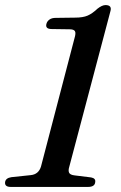

<svg xmlns="http://www.w3.org/2000/svg" viewBox="-23 -737 478 757"><path d="M181 -622.5Q153.5 -622.5 160.5 -644.5Q163.5 -654 172.5 -660.2Q181.5 -666.5 196.5 -666.5L273 -667.5Q304 -667.5 322.5 -675.5Q341 -683.5 361 -702.5Q379.5 -717 393 -717Q420 -717 412 -691.5L250 -79Q245.5 -64.5 249.5 -56Q253.5 -47.5 271 -45.5L336 -37.5Q354.5 -34 352.5 -20Q351.5 0 324 0H19.5Q-5 0 -3 -18.5Q-1 -35 22 -38.5L98 -46.5Q129 -49.5 138.5 -80L270.5 -585.5Q277 -606.5 272.5 -614Q268 -621.5 251.5 -621.5Z"/></svg>

Font: Fraunces 9pt
Style: Italic
Weight: 400
Italic angle: -16°
Version: Version 1.000;[b76b70a41]